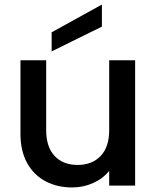

<svg xmlns="http://www.w3.org/2000/svg" viewBox="-20 -816 689 844"><path d="M574 -551V0H460V-65Q433 -31 389.5 -11.5Q346 8 297 8Q232 8 180.5 -19Q129 -46 99.5 -99Q70 -152 70 -227V-551H183V-244Q183 -170 220 -130.5Q257 -91 321 -91Q385 -91 422.5 -130.5Q460 -170 460 -244V-551ZM428 -699 207 -590V-674L428 -796Z"/></svg>

Font: Poppins-Tabular Medium
Style: Regular
Weight: 500
Designer: Ninad Kale (Devanagari), Jonny Pinhorn (Latin)
Foundry: Indian Type Foundry
Version: Version 4.004